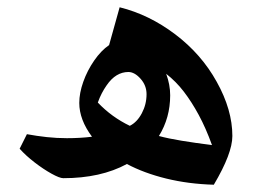

<svg xmlns="http://www.w3.org/2000/svg" viewBox="-20 -499 710 528"><path d="M568 9Q498 7 437 -8Q376 -23 329 -48Q257 -9 154 -9Q144 -9 121.5 -21.5Q99 -34 75 -52.5Q51 -71 34 -90L54 -130Q81 -125 108.5 -122Q136 -119 164 -119Q182 -119 199.5 -120Q217 -121 233 -123Q198 -170 198 -216Q198 -243 209 -274Q220 -305 239 -332.5Q258 -360 280 -375L309 -479Q390 -459 462 -404.5Q534 -350 576 -274Q619 -197 619 -125Q619 -77 568 9ZM337 -153Q357 -163 370 -187.5Q383 -212 383 -240Q383 -264 366.5 -282.5Q350 -301 333 -301Q316 -301 301 -292Q286 -283 273 -264Q266 -254 260 -242.5Q254 -231 249 -217Q268 -197 290 -181Q312 -165 337 -153ZM563 -100Q546 -147 526.5 -183Q507 -219 485.5 -247Q464 -275 437 -296Q448 -266 448 -237Q448 -175 417 -125Q443 -118 479.5 -112Q516 -106 563 -100Z"/></svg>

Font: Noto Naskh Arabic
Style: Bold
Weight: 700
Designer: Monotype Design Team, David Williams, Mohamad Dakak and Nizar Qandah
Foundry: Monotype Imaging Inc.
Version: Version 2.016